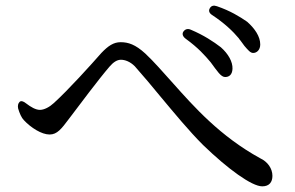

<svg xmlns="http://www.w3.org/2000/svg" viewBox="-20 -721 1040 678"><path d="M724 -501C747 -470 760 -449 775 -449C788 -449 800 -456 801 -478C802 -503 786 -531 760 -554C734 -574 699 -597 654 -616C643 -621 634 -618 628 -610C622 -602 625 -592 636 -584C680 -552 703 -526 724 -501ZM44 -338C49 -321 56 -305 64 -297C89 -270 127 -246 155 -246C182 -246 197 -266 224 -302C258 -347 329 -442 367 -486C380 -501 393 -510 407 -510C422 -510 440 -503 456 -487C488 -451 517 -416 545 -382C596 -321 647 -259 697 -209C785 -124 869 -63 906 -63C931 -63 942 -78 942 -100C942 -126 925 -150 899 -162C757 -240 665 -344 591 -427C555 -467 523 -504 493 -532C458 -564 433 -572 406 -572C381 -572 362 -559 338 -534C303 -494 220 -402 170 -357C155 -343 136 -333 121 -333C106 -333 89 -343 72 -356C62 -364 54 -366 49 -361C44 -356 42 -348 44 -338ZM729 -668C773 -639 803 -610 823 -586C825 -583 827 -580 829 -578C830 -577 831 -575 832 -574C834 -571 837 -567 843 -559C856 -544 864 -534 874 -534C887 -534 899 -545 899 -564C899 -592 880 -620 853 -644C827 -662 793 -683 746 -699C735 -703 726 -701 721 -692C716 -684 718 -675 729 -668Z"/></svg>

Font: 寒蝉锦书宋 Text
Style: Regular
Weight: 400
Designer: 寒蝉锦书宋{Warren} 思源宋体{Ryoko NISHIZUKA 西塚涼子 (kana & ideographs); Frank Grießhammer (Latin, Greek & Cyrillic); Wenlong ZHANG 
Foundry: Adobe & ChillType
Version: Version 2.000;Glyphs 3.1.1 (3135)